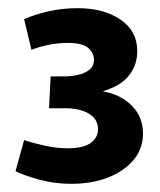

<svg xmlns="http://www.w3.org/2000/svg" viewBox="-20 -841 391 470"><path d="M154 -391Q114 -391 77 -401Q40 -411 18 -422L39 -498Q60 -491 89 -484.5Q118 -478 146 -478Q184 -478 202 -491Q220 -504 220 -525Q220 -541 210 -552.5Q200 -564 182 -570Q164 -576 140 -576H100L104 -654H138Q153 -654 170 -657.5Q187 -661 198.5 -670Q210 -679 210 -695Q210 -711 196 -723.5Q182 -736 146 -736Q122 -736 98 -731Q74 -726 57 -719L39 -794Q63 -805 97.5 -813Q132 -821 170 -821Q234 -821 275 -793Q316 -765 316 -716Q316 -682 296 -656.5Q276 -631 233 -618V-617Q275 -610 302.5 -582.5Q330 -555 330 -514Q330 -477 307 -449.5Q284 -422 244.5 -406.5Q205 -391 154 -391Z"/></svg>

Font: Murecho Thin SemiBold
Style: Regular
Weight: 600
Version: Version 1.010